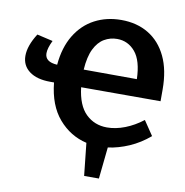

<svg xmlns="http://www.w3.org/2000/svg" viewBox="-95 -807 1046 1088"><g transform="rotate(10 427.5 -262.5)"><path d="M461 191 441 4Q346 -18 280 -94.5Q214 -171 201 -301H179Q102 -301 58.5 -333.5Q15 -366 15 -422Q15 -480 61 -552L152 -531Q130 -486 130 -457Q130 -407 201 -403Q210 -504 252.5 -574Q295 -644 363 -680Q431 -716 516 -716Q606 -716 673 -675.5Q740 -635 777 -557.5Q814 -480 814 -368V-301H357Q369 -198 418.5 -150Q468 -102 540 -102Q590 -102 643 -122.5Q696 -143 745 -181L801 -98Q747 -52 686 -25.5Q625 1 565 9L546 191ZM511 -606Q471 -606 437 -586Q403 -566 381 -521.5Q359 -477 354 -402L660 -401Q657 -507 615.5 -556.5Q574 -606 511 -606Z"/></g></svg>

Font: Bitter
Style: Bold
Weight: 700
Designer: Sol Matas, and Bitter project Authors
Foundry: Sol Matas
Version: Version 2.001